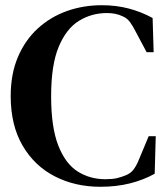

<svg xmlns="http://www.w3.org/2000/svg" viewBox="-20 -699 643 736"><path d="M365 17Q268 17 190 -23Q112 -63 66.5 -141Q21 -219 21 -331Q21 -415 48.5 -480Q76 -545 124.5 -589.5Q173 -634 236 -656.5Q299 -679 370 -679Q425 -679 473 -666.5Q521 -654 565 -630L569 -499H542L500 -578Q490 -598 478.5 -614Q467 -630 449 -637Q424 -649 390 -649Q331 -649 282.5 -619Q234 -589 205 -519.5Q176 -450 176 -330Q176 -211 203.5 -141Q231 -71 278 -41.5Q325 -12 384 -12Q411 -12 428 -16Q445 -20 462 -27Q482 -35 493 -50.5Q504 -66 512 -86L550 -177H577L573 -33Q530 -9 478 4Q426 17 365 17Z"/></svg>

Font: DM Serif Text
Style: Regular
Weight: 400
Designer: Colophon Foundry, Frank Grießhammer
Foundry: Colophon Foundry
Version: Version 5.200; ttfautohint (v1.8.3)